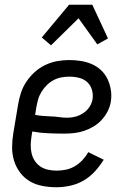

<svg xmlns="http://www.w3.org/2000/svg" viewBox="-20 -781 540 809"><path d="M218 8Q188 8 159 2.5Q130 -3 106 -17Q82 -31 65 -53.5Q48 -76 39.5 -103Q31 -130 31 -159.5Q31 -189 36 -219L56 -339Q60 -364 68 -389Q76 -414 91 -436.5Q106 -459 126.5 -477.5Q147 -496 171.5 -507.5Q196 -519 221.5 -523.5Q247 -528 272 -528Q297 -528 321.5 -524Q346 -520 367.5 -510.5Q389 -501 406 -485Q423 -469 433 -448Q443 -427 447 -402.5Q451 -378 447 -353Q444 -333 434 -313Q424 -293 409 -276.5Q394 -260 375 -248.5Q356 -237 335.5 -230Q315 -223 294 -220.5Q273 -218 252 -218Q218 -218 183 -219.5Q148 -221 116 -227L113 -208Q110 -189 109.5 -171Q109 -153 113 -135.5Q117 -118 126.5 -103.5Q136 -89 150 -79.5Q164 -70 182 -66Q200 -62 218 -62Q238 -62 257.5 -66Q277 -70 295 -80.5Q313 -91 327.5 -106.5Q342 -122 352 -140L417 -108Q401 -82 380 -59Q359 -36 332.5 -20.5Q306 -5 276 1.5Q246 8 218 8ZM264 -285Q281 -285 298 -289.5Q315 -294 331 -304.5Q347 -315 357 -330.5Q367 -346 370 -363Q373 -384 367 -403.5Q361 -423 347 -435.5Q333 -448 313.5 -453Q294 -458 273 -458Q256 -458 239 -455Q222 -452 206 -443.5Q190 -435 177 -422Q164 -409 154.5 -393.5Q145 -378 140.5 -361.5Q136 -345 133 -328L128 -297Q143 -294 160.5 -292.5Q178 -291 195.5 -290.5Q213 -290 229.5 -287.5Q246 -285 264 -285ZM195 -590 156 -623 271 -761H369L435 -619L390 -594L311 -704Z"/></svg>

Font: Iosevka Algr
Style: Italic
Weight: 400
Italic angle: -9°
Monospace: yes
Designer: Belleve Invis
Foundry: Belleve Invis
Version: Version 26.0.2; ttfautohint (v1.8.3)